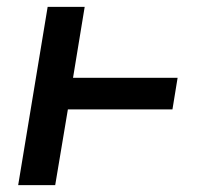

<svg xmlns="http://www.w3.org/2000/svg" viewBox="-20 -540 640 560"><path d="M33 0 119 -520H227L193 -313H498L483 -221H178L141 0Z"/></svg>

Font: Iosevka Etoile SmBdObl
Style: Regular
Weight: 600
Italic angle: -9°
Designer: Belleve Invis
Foundry: Belleve Invis
Version: Version 15.5.2; ttfautohint (v1.8.4)